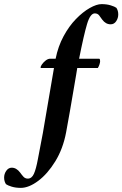

<svg xmlns="http://www.w3.org/2000/svg" viewBox="-158 -699 594 932"><path d="M335 -679Q360 -679 379.5 -673Q399 -667 407 -661Q411 -655 413.5 -647Q416 -639 416 -629Q416 -611 406 -596Q396 -581 379 -581Q355 -581 338 -604Q331 -614 323.5 -624Q316 -634 302 -634Q280 -634 264.5 -582Q249 -530 226 -414H323Q326 -414 327 -410Q328 -406 328 -402Q328 -395 324.5 -385Q321 -375 317 -369H217Q217 -369 212 -338Q207 -307 198.5 -259Q190 -211 181 -157Q172 -103 163 -57Q148 23 110.5 84Q73 145 27.5 179Q-18 213 -57 213Q-82 213 -101.5 207Q-121 201 -129 195Q-133 189 -135.5 181Q-138 173 -138 163Q-138 145 -127.5 130Q-117 115 -101 115Q-78 115 -60 139Q-53 149 -44.5 158.5Q-36 168 -23 168Q-4 168 6.5 145Q17 122 26 73Q35 24 50 -53L104 -369H41Q39 -369 39 -372Q39 -377 46 -387Q53 -397 64 -405.5Q75 -414 86 -414H112Q124 -474 150.5 -523Q177 -572 210.5 -606.5Q244 -641 277.5 -660Q311 -679 335 -679Z"/></svg>

Font: Amiri
Style: Bold Italic
Weight: 700
Italic angle: 10°
Designer: Khaled Hosny
Version: Version 0.113